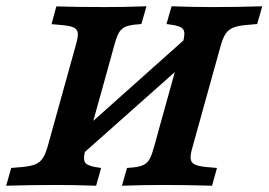

<svg xmlns="http://www.w3.org/2000/svg" viewBox="-39 -591 855 611"><path d="M160.4 -511 125 -514.1 140.3 -570.6Q207.2 -568.5 296.6 -568.5H298H297.2Q355.7 -568.5 427.1 -571L410.9 -514.5L388.7 -512.5Q367.7 -510.1 356.2 -503.7Q344.6 -497.3 337.8 -484Q331 -470.7 324.2 -445.2L303.3 -369.4H180.6L201.6 -445.2Q209.3 -470.7 208.7 -483.6Q208.2 -496.5 197.2 -502.5Q186.3 -508.6 160.4 -511ZM-19.4 0 -3.3 -56.5 32.3 -59.6Q59.1 -62 73.7 -68.2Q88.3 -74.4 97.1 -87.6Q106 -100.7 112.9 -125.8L180.6 -369.4H303.3L235.5 -125.8Q228.6 -100.3 228.4 -88Q228.2 -75.6 235.8 -69.6Q243.4 -63.6 263 -59.6L282.7 -56.5L267 0Q200.5 -2.4 136.8 -2.4H139.1H137.3Q61.9 -2.4 -19.4 0ZM512.2 -511.4 490.8 -514.5 507 -571Q573.4 -568.5 638.4 -568.5H637H638.8Q714.2 -568.5 795.5 -571L779.4 -514.5L743.8 -511.4Q717 -508.9 702.4 -502.7Q687.8 -496.5 679 -483.4Q670.1 -470.3 663.2 -445.2L595.5 -201.6H472.8L540.6 -445.2Q547.5 -470.7 547.7 -483.2Q547.9 -495.8 540.1 -501.8Q532.3 -507.8 512.2 -511.4ZM197.7 -152.6 573.7 -488.2 576.7 -414.4 201.6 -81.2ZM349 0 365.2 -56.5 387.4 -58.4Q408.4 -60.9 420 -67.3Q431.5 -73.7 438.3 -87Q445.1 -100.3 451.9 -125.8L472.8 -201.6H595.5L574.5 -125.8Q566.8 -100.3 567.6 -87.4Q568.3 -74.4 579.2 -68.4Q590.2 -62.4 616.1 -59.6L651.5 -56.5L635.8 0Q555.1 -2.4 479.6 -2.4H478.1H478.9Q420.4 -2.4 349 0Z"/></svg>

Font: Playfair Micro SmCond SmLight
Style: Italic
Weight: 360
Width: 4
Italic angle: -15.6°
Designer: Claus Eggers Sørensen
Foundry: Claus Eggers Sørensen
Version: Version 2.203;Glyphs 3.3 (3326)